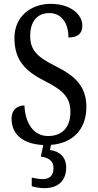

<svg xmlns="http://www.w3.org/2000/svg" viewBox="-20 -744 508 998"><path d="M211 234C280 234 324 197 324 127C324 74 292 42 240 36L245 9C355 1 429 -69 429 -188C429 -294 372 -349 269 -400C169 -450 137 -485 137 -559C137 -630 172 -676 236 -676C306 -676 336 -615 336 -549C382 -549 408 -568 408 -611C408 -667 349 -724 244 -724C137 -724 55 -655 55 -547C55 -437 105 -378 207 -326C303 -277 346 -242 346 -162C346 -82 303 -37 230 -37C153 -37 111 -105 107 -196C66 -196 40 -169 40 -128C40 -50 93 4 205 10L192 70C230 75 258 90 258 130C258 170 236 187 201 187C186 187 166 184 145 179V224C166 231 194 234 211 234Z"/></svg>

Font: Noto Serif Myanmar Condensed
Style: Regular
Weight: 400
Width: 3
Designer: Ben Mitchell and the Monotype Design Team
Foundry: Monotype Imaging Inc.
Version: Version 2.106